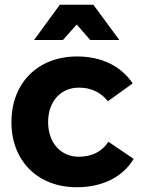

<svg xmlns="http://www.w3.org/2000/svg" viewBox="-20 -780 603 806"><path d="M302 -677 359 -612H481L372 -760H231L123 -612H244ZM435 -185C408 -143 365 -122 310 -122C235 -122 182 -181 182 -268C182 -354 235 -412 310 -412C363 -413 404 -391 433 -355L537 -430C489 -502 407 -543 304 -543C139 -543 28 -432 28 -267C28 -104 139 6 302 6C412 6 496 -38 541 -113Z"/></svg>

Font: Juman SemiBold
Style: Regular
Weight: 600
Designer: Bandar Raffah (Arabic) Julieta Ulanovsky (Latin)
Foundry: Caramella
Version: Version 5.022;PS 005.022;hotconv 1.0.88;makeotf.lib2.5.64775